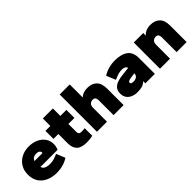

<svg xmlns="http://www.w3.org/2000/svg" viewBox="125 -1546 2434 2434"><g transform="rotate(-45 1342.0 -329.0)"><path d="M304 10Q230 10 166.5 -16Q103 -42 64.5 -96.5Q26 -151 26 -235Q26 -310 60.5 -365Q95 -420 153.5 -450Q212 -480 285 -480Q358 -480 414 -454Q470 -428 502 -382Q534 -336 534 -274Q534 -254 528.5 -231Q523 -208 515 -191H208Q213 -171 227.5 -157.5Q242 -144 266.5 -137.5Q291 -131 324 -131Q362 -131 398 -142Q434 -153 465 -169L514 -49Q469 -20 415 -5Q361 10 304 10ZM208 -297H350Q351 -300 351.5 -302.5Q352 -305 352 -307Q352 -319 345 -328.5Q338 -338 324.5 -343.5Q311 -349 289 -349Q266 -349 249 -342Q232 -335 222 -323Q212 -311 208 -297Z M847 6Q749 6 706.5 -35.5Q664 -77 664 -161V-326H576V-470H664V-604H844V-470H952V-326H844V-179Q844 -161 854.5 -149.5Q865 -138 891 -138Q904 -138 922 -139Q940 -140 952 -142V-6Q932 -1 904 2.5Q876 6 847 6Z M1030 0V-668H1210V-435Q1232 -456 1263 -468Q1294 -480 1338 -480Q1416 -480 1462 -435Q1508 -390 1508 -296V0H1328V-267Q1328 -295 1316 -310.5Q1304 -326 1279 -326Q1250 -326 1230 -307.5Q1210 -289 1210 -247V0Z M1749 10Q1704 10 1665.5 -5.5Q1627 -21 1603.5 -53Q1580 -85 1580 -134Q1580 -184 1603.5 -213Q1627 -242 1665.5 -257Q1704 -272 1749 -277L1883 -293Q1875 -316 1854 -325.5Q1833 -335 1809 -335Q1780 -335 1746.5 -326Q1713 -317 1666 -295L1614 -420Q1667 -452 1720.5 -466Q1774 -480 1824 -480Q1942 -480 2005 -433.5Q2068 -387 2068 -286V0H1898V-39Q1868 -11 1835.5 -0.5Q1803 10 1749 10ZM1811 -121Q1833 -121 1850.5 -129Q1868 -137 1878 -150.5Q1888 -164 1888 -180V-189L1811 -178Q1786 -174 1774 -166.5Q1762 -159 1762 -146Q1762 -133 1774 -127Q1786 -121 1811 -121Z M2160 0V-470H2330V-424Q2352 -450 2385.5 -465Q2419 -480 2468 -480Q2546 -480 2592 -435Q2638 -390 2638 -296V0H2458V-267Q2458 -295 2446 -310.5Q2434 -326 2409 -326Q2380 -326 2360 -307.5Q2340 -289 2340 -247V0Z"/></g></svg>

Font: Gantari Black
Style: Regular
Weight: 900
Version: Version 1.000